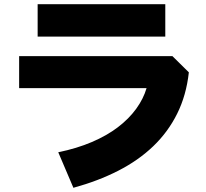

<svg xmlns="http://www.w3.org/2000/svg" viewBox="-20 -777 980 913"><path d="M766 -757V-603H159V-757ZM71 -358V-510H800L878 -433Q866 -324 822.5 -236.5Q779 -149 708.5 -81.5Q638 -14 542 35Q446 84 329 116L257 -53Q345 -71 416.5 -101.5Q488 -132 540.5 -172Q593 -212 627.5 -259.5Q662 -307 677 -358Z"/></svg>

Font: OA Gothic ExtraBold
Style: Regular
Weight: 800
Designer: Choi Chi-young, Lee Jaesang, Lee Juhyun, Han Dohee
Foundry: DDUNGSANG CORP.
Version: Version 1.000;Build 20210203